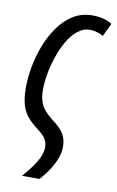

<svg xmlns="http://www.w3.org/2000/svg" viewBox="-85 -592 514 840"><g transform="rotate(10 172.0 -172.5)"><path d="M74.7 199.7Q99.6 171.4 116.9 146.7Q134.3 122.1 143.3 100.3Q152.3 78.6 152.3 59.6Q152.3 44.4 147.2 32.2Q142.1 20 131.6 8.8Q121.1 -2.4 105.5 -13.7Q75.7 -36.1 58.1 -57.9Q40.5 -79.6 32.5 -108.6Q24.4 -137.7 23.9 -181.6Q23.9 -226.6 33 -276.4Q42 -326.2 60.5 -373.8Q79.1 -421.4 106.9 -460.2Q134.8 -499 172.1 -522Q209.5 -544.9 256.3 -544.9Q282.7 -544.9 304.9 -539.3Q327.1 -533.7 344.2 -522.9L316.4 -464.4Q303.2 -471.7 288.3 -476.3Q273.4 -481 258.3 -481Q227.1 -481 201.7 -460.2Q176.3 -439.5 157.2 -406Q138.2 -372.6 125.2 -333.5Q112.3 -294.4 105.7 -256.3Q99.1 -218.3 99.1 -189.5Q99.1 -157.7 106 -136.2Q112.8 -114.7 126.7 -98.6Q140.6 -82.5 161.1 -65.9Q181.6 -51.3 196.8 -35.9Q211.9 -20.5 220.5 -1.5Q229 17.6 229 44.9Q229 68.4 219.7 94Q210.4 119.6 193.4 146.2Q176.3 172.9 152.3 199.7Z"/></g></svg>

Font: Open Sans Condensed
Style: Italic
Weight: 400
Width: 3
Italic angle: -12°
Designer: Monotype Design Team
Foundry: Monotype Imaging Inc.
Version: Version 3.000